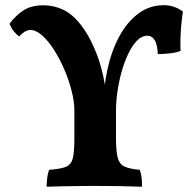

<svg xmlns="http://www.w3.org/2000/svg" viewBox="-20 -704 729 727"><path d="M156.4 3Q157 -14.6 158.8 -30.9Q160.6 -47.2 166 -61Q209.2 -64 229.5 -72.4Q249.8 -80.8 255.7 -104.8Q261.6 -128.8 261.6 -179.4V-286.2Q261.6 -318.6 251.4 -359.1Q241.2 -399.6 223.8 -440.3Q206.4 -481 184.8 -514.9Q163.2 -548.8 139.9 -569.6Q116.6 -590.4 95.4 -590.4Q83.8 -590.4 73.4 -583.8Q63 -577.2 52 -565.8Q40.8 -575 31.9 -585.9Q23 -596.8 16 -614Q40 -646.2 69.5 -665.1Q99 -684 144.6 -684Q183.8 -684 218.9 -667.4Q254 -650.8 285.6 -610.8Q312.4 -576.4 334.6 -527.4Q356.8 -478.4 370.2 -419.2Q383.6 -360 383.6 -295.2H371.6Q371.6 -371.6 386.9 -441.6Q402.2 -511.6 431.7 -566.2Q461.2 -620.8 503.8 -652.6Q546.4 -684.4 600.4 -684.4Q639.4 -684.4 672.6 -660.4Q669.4 -639.8 666.8 -613.3Q664.2 -586.8 663.4 -559.6Q662.6 -532.4 663.8 -511.2Q648.2 -504.6 622.3 -501.9Q596.4 -499.2 577.4 -499.2Q576 -535.8 565.6 -552.3Q555.2 -568.8 537.2 -568.8Q517.4 -568.8 499.7 -551.1Q482 -533.4 467.1 -503.3Q452.2 -473.2 441.6 -436.2Q431 -399.2 425.1 -360.1Q419.2 -321 419.2 -284.8V-184Q419.2 -132.8 425.4 -108Q431.6 -83.2 450.8 -73.8Q470 -64.4 509.4 -61Q514.8 -44.8 516.3 -30.5Q517.8 -16.2 517.8 3Q478 1.4 431.1 0.7Q384.2 0 335.8 0Q306.8 0 274.3 0.5Q241.8 1 211.2 1.5Q180.6 2 156.4 3Z"/></svg>

Font: Vollkorn
Style: Regular
Weight: 400
Designer: Friedrich Althausen
Foundry: Friedrich Althausen
Version: Version 4.104